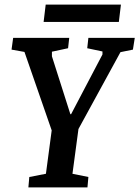

<svg xmlns="http://www.w3.org/2000/svg" viewBox="-20 -812 604 832"><path d="M103 0 107 -45 179 -59 204 -247 86 -587 30 -597 37 -648H280L275 -603L205 -588V-568L285 -317H288L424 -576V-589L358 -603L363 -648H564L556 -597L502 -586L320 -253L294 -59L363 -45L359 0ZM169 -717 178 -792H504L495 -717Z"/></svg>

Font: Faustina SemiBold
Style: Italic
Weight: 600
Italic angle: -8°
Designer: Alfonso Garcia
Foundry: http://www.omnibus-type.com
Version: Version 1.200